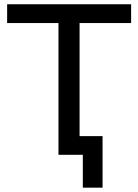

<svg xmlns="http://www.w3.org/2000/svg" viewBox="-20 -720 643 893"><path d="M13.2 -612.8V-700.2H589.8V-612.8H350.1V0H252V-612.8ZM252 0V-86.9H457V152.8H365.2V0Z"/></svg>

Font: Montserrat Medium
Style: Regular
Weight: 500
Designer: Julieta Ulanovsky
Foundry: Julieta Ulanovsky
Version: Version 7.200